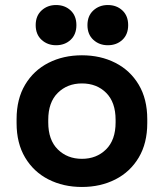

<svg xmlns="http://www.w3.org/2000/svg" viewBox="-20 -730 652 764"><path d="M306 14Q232 14 173 -16Q114 -46 80 -103Q46 -160 46 -240V-256Q46 -336 80 -393Q114 -450 173 -480Q232 -510 306 -510Q380 -510 439 -480Q498 -450 532 -393Q566 -336 566 -256V-240Q566 -160 532 -103Q498 -46 439 -16Q380 14 306 14ZM306 -98Q364 -98 402 -135.5Q440 -173 440 -243V-253Q440 -323 402.5 -360.5Q365 -398 306 -398Q248 -398 210 -360.5Q172 -323 172 -253V-243Q172 -173 210 -135.5Q248 -98 306 -98ZM409 -550Q375 -550 351.5 -571.5Q328 -593 328 -630Q328 -667 351.5 -688.5Q375 -710 409 -710Q444 -710 467 -688.5Q490 -667 490 -630Q490 -593 467 -571.5Q444 -550 409 -550ZM203 -550Q169 -550 145.5 -571.5Q122 -593 122 -630Q122 -667 145.5 -688.5Q169 -710 203 -710Q238 -710 261 -688.5Q284 -667 284 -630Q284 -593 261 -571.5Q238 -550 203 -550Z"/></svg>

Font: Space Grotesk Light
Style: Bold
Weight: 700
Version: Version 2.000